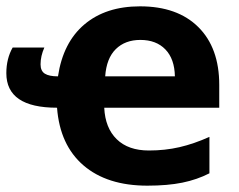

<svg xmlns="http://www.w3.org/2000/svg" viewBox="-20 -576 755 606"><path d="M160 -236Q0 -236 0 -345Q0 -391 20 -426H120Q108 -399 108 -373Q108 -352 121.5 -343.5Q135 -335 163 -335Q179 -442 246.5 -499Q314 -556 422 -556Q540 -556 606 -490.5Q672 -425 672 -308V-236H309Q312 -172 348.5 -136.5Q385 -101 450 -101Q501 -101 546.5 -111.5Q592 -122 641 -144V-29Q602 -9 555.5 0.5Q509 10 445 10Q318 10 243.5 -54Q169 -118 160 -236ZM532 -335Q531 -390 502 -420Q473 -450 423 -450Q375 -450 345.5 -421Q316 -392 312 -335Z"/></svg>

Font: OpenSansMMV
Style: Bold
Weight: 700
Foundry: Ascender Corporation
Version: Version 4.001